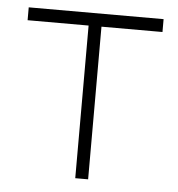

<svg xmlns="http://www.w3.org/2000/svg" viewBox="-44 -582 579 624"><g transform="rotate(5 245.0 -270.0)"><path d="M224 0V-498H25V-540H465V-498H266V0Z"/></g></svg>

Font: Manrope
Style: Regular
Weight: 400
Designer: Mikhail Sharanda
Foundry: Mikhail Sharanda
Version: Version 4.503